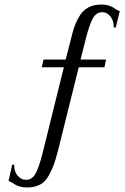

<svg xmlns="http://www.w3.org/2000/svg" viewBox="-20 -684 556 851"><path d="M430 -664Q465 -664 492 -644L493 -643Q507 -635 511 -635L493 -562H484V-567Q484 -593 469 -611.5Q454 -630 434 -630Q407 -630 392 -603.5Q377 -577 361 -515L337 -420H450L443 -386H329L237 -16Q226 25 219 45Q212 65 196.5 93.5Q181 122 157 134.5Q133 147 99 147Q63 147 36 127Q20 118 18 118L34 46H43V51Q43 77 58.5 95Q74 113 95 113Q122 113 137 86.5Q152 60 168 -2L263 -386H165L173 -420H271L292 -501Q301 -539 308.5 -562Q316 -585 331.5 -611.5Q347 -638 371.5 -651Q396 -664 430 -664Z"/></svg>

Font: Forum
Style: Regular
Weight: 400
Designer: Denis Masharov
Foundry: Denis Masharov
Version: Version 1.000